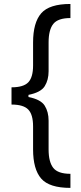

<svg xmlns="http://www.w3.org/2000/svg" viewBox="-20 -781 402 949"><path d="M328.1 147.7Q223.7 147.7 183.6 101.6Q143.5 55.4 143.5 -42.6V-156.2Q143.5 -214.5 119.9 -239.3Q96.2 -264.2 36.9 -264.2V-349.4Q96.2 -349.4 119.9 -374.3Q143.5 -399.1 143.5 -457.4V-571Q143.5 -669 183.6 -715.2Q223.7 -761.4 328.1 -761.4V-691.8Q266.3 -691.8 243.3 -662.6Q220.2 -633.5 220.2 -571V-429Q220.2 -385.7 201 -354.9Q181.8 -324.2 120.7 -312.1V-301.5Q181.8 -289.4 201 -258.7Q220.2 -228 220.2 -184.7V-42.6Q220.2 19.5 243.3 48.8Q266.3 78.1 328.1 78.1Z"/></svg>

Font: Inter Alia
Style: Regular
Weight: 400
Designer: Rasmus Andersson (Latin, Greek, Cyrillic etc.) and Evan from Shavian.info (Shavian, old style figures)
Foundry: Shavian.info
Version: Version 0.001;git-37ab20767